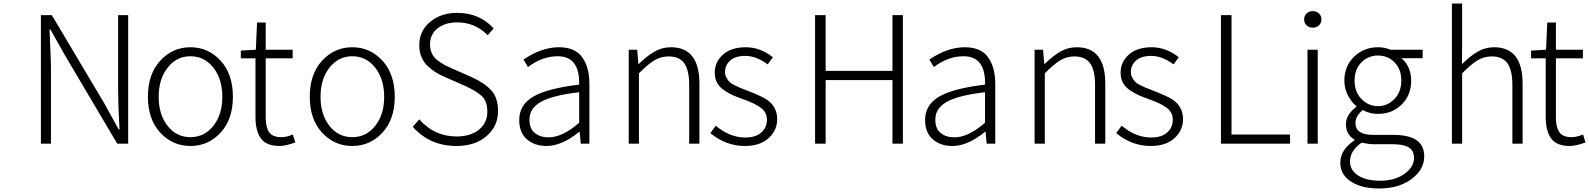

<svg xmlns="http://www.w3.org/2000/svg" viewBox="-20 -815 9013 1089"><path d="M212 0V-729H274L572 -228L653 -81H658Q650 -225 650 -297V-729H707V0H645L348 -502L266 -648H261Q269 -461 269 -437V0Z M819 -266Q819 -395 889 -471Q959 -547 1060 -547Q1161 -547 1231 -471Q1301 -395 1301 -266Q1301 -138 1231 -62.5Q1161 13 1060 13Q959 13 889 -62.5Q819 -138 819 -266ZM1060 -496Q982 -496 931 -431.5Q880 -367 880 -266Q880 -165 930.5 -101Q981 -37 1060 -37Q1139 -37 1190 -101Q1241 -165 1241 -266Q1241 -367 1190 -431.5Q1139 -496 1060 -496Z M1566 13Q1491 13 1460 -29.5Q1429 -72 1429 -152V-484H1346V-528L1431 -533L1438 -687H1487V-533H1640V-484H1487V-148Q1487 -93 1506.5 -65Q1526 -37 1576 -37Q1605 -37 1641 -52L1655 -7Q1599 13 1566 13Z M1737 -266Q1737 -395 1807 -471Q1877 -547 1978 -547Q2079 -547 2149 -471Q2219 -395 2219 -266Q2219 -138 2149 -62.5Q2079 13 1978 13Q1877 13 1807 -62.5Q1737 -138 1737 -266ZM1978 -496Q1900 -496 1849 -431.5Q1798 -367 1798 -266Q1798 -165 1848.5 -101Q1899 -37 1978 -37Q2057 -37 2108 -101Q2159 -165 2159 -266Q2159 -367 2108 -431.5Q2057 -496 1978 -496Z M2569 13Q2418 13 2321 -96L2358 -138Q2444 -41 2569 -41Q2649 -41 2696.5 -79.5Q2744 -118 2744 -181Q2744 -241 2713 -270Q2682 -299 2615 -329L2506 -377Q2476 -390 2454.5 -403Q2433 -416 2408.5 -438Q2384 -460 2371 -490.5Q2358 -521 2358 -559Q2358 -639 2419 -690.5Q2480 -742 2574 -742Q2699 -742 2780 -654L2746 -615Q2675 -688 2574 -688Q2504 -688 2461.5 -654Q2419 -620 2419 -564Q2419 -535 2429.5 -512Q2440 -489 2462 -472.5Q2484 -456 2500 -447.5Q2516 -439 2543 -427L2652 -379Q2726 -346 2765.5 -303.5Q2805 -261 2805 -185Q2805 -100 2740 -43.5Q2675 13 2569 13Z M3080 13Q3012 13 2968.5 -25Q2925 -63 2925 -134Q2925 -221 3005.5 -267.5Q3086 -314 3265 -335Q3269 -496 3143 -496Q3056 -496 2975 -435L2949 -477Q3051 -547 3151 -547Q3241 -547 3282 -490.5Q3323 -434 3323 -338V0H3274L3268 -68H3266Q3167 13 3080 13ZM3092 -36Q3170 -36 3265 -119V-292Q3112 -274 3047.5 -237Q2983 -200 2983 -137Q2983 -85 3013.5 -60.5Q3044 -36 3092 -36Z M3546 0V-533H3594L3601 -452H3603Q3650 -498 3692.5 -522.5Q3735 -547 3785 -547Q3947 -547 3947 -341V0H3889V-333Q3889 -417 3861 -456Q3833 -495 3772 -495Q3728 -495 3691 -472.5Q3654 -450 3604 -399V0Z M4205 13Q4097 13 4009 -60L4040 -102Q4119 -35 4208 -35Q4266 -35 4298 -63.5Q4330 -92 4330 -136Q4330 -178 4295.5 -203.5Q4261 -229 4201 -250Q4162 -264 4140 -273.5Q4118 -283 4089.5 -301.5Q4061 -320 4047.5 -345Q4034 -370 4034 -403Q4034 -464 4081 -505.5Q4128 -547 4209 -547Q4293 -547 4364 -490L4334 -450Q4270 -498 4207 -498Q4151 -498 4121.5 -471.5Q4092 -445 4092 -406Q4092 -389 4100 -374.5Q4108 -360 4117 -351Q4126 -342 4146.5 -331.5Q4167 -321 4178.5 -316.5Q4190 -312 4216 -302Q4305 -268 4335 -246Q4388 -206 4388 -139Q4388 -75 4339 -31Q4290 13 4205 13Z M4603 0V-729H4663V-413H5042V-729H5101V0H5042V-361H4663V0Z M5382 13Q5314 13 5270.5 -25Q5227 -63 5227 -134Q5227 -221 5307.5 -267.5Q5388 -314 5567 -335Q5571 -496 5445 -496Q5358 -496 5277 -435L5251 -477Q5353 -547 5453 -547Q5543 -547 5584 -490.5Q5625 -434 5625 -338V0H5576L5570 -68H5568Q5469 13 5382 13ZM5394 -36Q5472 -36 5567 -119V-292Q5414 -274 5349.5 -237Q5285 -200 5285 -137Q5285 -85 5315.5 -60.5Q5346 -36 5394 -36Z M5848 0V-533H5896L5903 -452H5905Q5952 -498 5994.5 -522.5Q6037 -547 6087 -547Q6249 -547 6249 -341V0H6191V-333Q6191 -417 6163 -456Q6135 -495 6074 -495Q6030 -495 5993 -472.5Q5956 -450 5906 -399V0Z M6507 13Q6399 13 6311 -60L6342 -102Q6421 -35 6510 -35Q6568 -35 6600 -63.5Q6632 -92 6632 -136Q6632 -178 6597.5 -203.5Q6563 -229 6503 -250Q6464 -264 6442 -273.5Q6420 -283 6391.5 -301.5Q6363 -320 6349.5 -345Q6336 -370 6336 -403Q6336 -464 6383 -505.5Q6430 -547 6511 -547Q6595 -547 6666 -490L6636 -450Q6572 -498 6509 -498Q6453 -498 6423.5 -471.5Q6394 -445 6394 -406Q6394 -389 6402 -374.5Q6410 -360 6419 -351Q6428 -342 6448.5 -331.5Q6469 -321 6480.5 -316.5Q6492 -312 6518 -302Q6607 -268 6637 -246Q6690 -206 6690 -139Q6690 -75 6641 -31Q6592 13 6507 13Z M6905 0V-729H6965V-52H7297V0Z M7396 0V-533H7454V0ZM7426 -658Q7405 -658 7391 -671Q7377 -684 7377 -704Q7377 -726 7391 -739Q7405 -752 7426 -752Q7446 -752 7460.5 -739Q7475 -726 7475 -704Q7475 -684 7460.5 -671Q7446 -658 7426 -658Z M7802 254Q7702 254 7642 214.5Q7582 175 7582 108Q7582 35 7662 -19V-24Q7614 -52 7614 -110Q7614 -165 7673 -209V-213Q7645 -236 7625 -274.5Q7605 -313 7605 -358Q7605 -440 7660.5 -493.5Q7716 -547 7796 -547Q7833 -547 7867 -533H8049V-485H7929Q7984 -437 7984 -357Q7984 -275 7930 -222Q7876 -169 7796 -169Q7748 -169 7710 -191Q7668 -158 7668 -117Q7668 -50 7768 -50H7880Q7971 -50 8014.5 -20Q8058 10 8058 73Q8058 146 7986.5 200Q7915 254 7802 254ZM7796 -213Q7850 -213 7889 -253.5Q7928 -294 7928 -358Q7928 -422 7890 -461Q7852 -500 7796 -500Q7740 -500 7701.5 -461Q7663 -422 7663 -358Q7663 -294 7702 -253.5Q7741 -213 7796 -213ZM7809 210Q7892 210 7946 171Q8000 132 8000 81Q8000 39 7970 21Q7940 3 7879 3H7770Q7744 3 7703 -6Q7637 40 7637 101Q7637 150 7682.5 180Q7728 210 7809 210Z M8215 0V-795H8273V-567L8272 -451Q8318 -497 8361 -522Q8404 -547 8454 -547Q8616 -547 8616 -341V0H8558V-333Q8558 -417 8530 -456Q8502 -495 8441 -495Q8397 -495 8360 -472.5Q8323 -450 8273 -399V0Z M8884 13Q8809 13 8778 -29.5Q8747 -72 8747 -152V-484H8664V-528L8749 -533L8756 -687H8805V-533H8958V-484H8805V-148Q8805 -93 8824.5 -65Q8844 -37 8894 -37Q8923 -37 8959 -52L8973 -7Q8917 13 8884 13Z"/></svg>

Font: NotoSansHansLight
Style: Regular
Weight: 300
Designer: Ryoko NISHIZUKA  (kana & ideographs); Paul D. Hunt (Latin, Greek & Cyrillic); Wenlong ZHANG  (bopomofo); Sandoll Communi
Foundry: Adobe Systems Incorporated
Version: Version 1.00;December 8, 2021;FontCreator 13.0.0.2675 64-bit